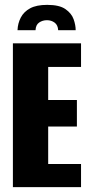

<svg xmlns="http://www.w3.org/2000/svg" viewBox="-20 -769 371 789"><path d="M174 -749Q224 -749 249 -731.5Q274 -714 282.5 -690Q291 -666 291 -645H219Q218 -666 204.5 -676Q191 -686 173 -686Q155 -686 141 -676.5Q127 -667 126 -645H52Q53 -673 65.5 -697Q78 -721 104 -735Q130 -749 174 -749ZM33 0V-591H313V-494H178V-358H296V-249H178V-95H313V0Z"/></svg>

Font: Alumni Sans Thin ExtraBold
Style: Regular
Weight: 800
Version: Version 1.018